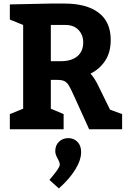

<svg xmlns="http://www.w3.org/2000/svg" viewBox="-20 -725 715 1077"><path d="M35.2 -85 109.9 -115.2V-585L35.2 -615.2V-700.2L265.1 -705.1H340.8Q465.8 -705.1 533.4 -653.6Q601.1 -602.1 601.1 -501Q601.1 -433.1 571 -386Q541 -338.9 487.8 -312Q512.7 -283.2 529.8 -247.1L597.2 -109.9L665 -85V0H480L396 -185.1Q377 -228 366 -245.6Q355 -263.2 341.1 -270Q327.1 -276.9 299.8 -276.9H265.1V-115.2L336.9 -85V0H35.2ZM446.8 -486.8Q446.8 -529.8 419.9 -557.4Q393.1 -585 347.2 -585H265.1V-381.8H321.8Q380.9 -381.8 413.8 -409.4Q446.8 -437 446.8 -486.8ZM363.3 49.8Q394 49.8 414.6 70.8Q435.1 91.8 435.1 127.9Q435.1 172.9 402.1 226.3Q369.1 279.8 310.1 332L257.3 284.2Q261.2 279.3 275.1 262.7Q289.1 246.1 302.2 227.1Q315.4 208 315.4 198.2Q315.4 190.4 311.8 182.1Q308.1 173.8 304.2 166Q290 142.1 290 123Q290 89.8 311 69.8Q332 49.8 363.3 49.8Z"/></svg>

Font: Kadwa
Style: Regular
Weight: 400
Designer: Sol Matas
Foundry: Sol Matas
Version: Version 1.000;PS 001.000;hotconv 1.0.70;makeotf.lib2.5.58329